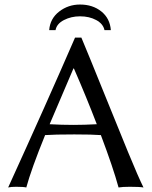

<svg xmlns="http://www.w3.org/2000/svg" viewBox="-20 -824 669 847"><path d="M197 -691Q201 -742 241 -773Q281 -804 333 -804Q389 -804 427 -773.5Q465 -743 469 -691H441Q435 -719 404.5 -735.5Q374 -752 333 -752Q294 -752 262 -735.5Q230 -719 225 -691ZM407 -276Q361 -396 306 -522H304L199 -276Q252 -273 303 -273Q352 -273 407 -276ZM179 -228Q118 -78 96 3Q84 0 51 0Q28 0 16 3Q186 -370 311 -658H339Q373 -577 435.5 -422Q498 -267 544.5 -154Q591 -41 613 3Q596 0 553 0Q520 0 503 3Q479 -85 425 -228Q387 -231 308 -231Q219 -231 179 -228Z"/></svg>

Font: Libertinus Sans
Style: Regular
Weight: 400
Designer: Philipp H. Poll
Foundry: Khaled Hosny
Version: Version 6.1